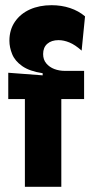

<svg xmlns="http://www.w3.org/2000/svg" viewBox="-20 -719 355 739"><path d="M75.8 0V-337.7H11.8V-439L144.2 -429V-437.2Q93.5 -444.8 65.4 -464.7Q37.3 -484.5 26.8 -510.7Q16.2 -536.8 16.2 -562.2Q16.2 -604.3 37.4 -635.3Q58.7 -666.3 95.2 -682.7Q131.7 -699 178.5 -699Q216.7 -699 249.7 -688Q282.7 -677 307.3 -656L294.2 -524.2Q269.2 -546.5 247.3 -555.5Q225.5 -564.5 205.3 -564.5Q178.2 -564.5 162.1 -550.5Q146 -536.5 146 -511Q146 -489.3 158.2 -474.9Q170.3 -460.5 189.2 -453.3Q208.2 -446.2 229.7 -446.2H303.7V-337.7H216V0Z"/></svg>

Font: Bricolage Grotesque 96pt ExtraBold SemiCondensed
Style: Regular
Weight: 800
Width: 4
Version: Version 1.001;gftools[0.9.33.dev8+g029e19f]